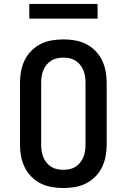

<svg xmlns="http://www.w3.org/2000/svg" viewBox="-20 -942 640 970"><path d="M300 8Q271 8 241.5 3Q212 -2 186 -15Q160 -28 139 -49Q118 -70 105 -96.5Q92 -123 86.5 -152Q81 -181 81 -210V-525Q81 -554 86.5 -583Q92 -612 105 -638.5Q118 -665 139 -686Q160 -707 186 -720Q212 -733 241.5 -738Q271 -743 300 -743Q329 -743 358.5 -738Q388 -733 414 -720Q440 -707 461 -686Q482 -665 495 -638.5Q508 -612 513.5 -583Q519 -554 519 -525V-210Q519 -181 513.5 -152Q508 -123 495 -96.5Q482 -70 461 -49Q440 -28 414 -15Q388 -2 358.5 3Q329 8 300 8ZM300 -84Q316 -84 332 -87.5Q348 -91 361.5 -99.5Q375 -108 385 -120.5Q395 -133 401 -147.5Q407 -162 409.5 -178Q412 -194 412 -210V-525Q412 -541 409.5 -557Q407 -573 401 -587.5Q395 -602 385 -614.5Q375 -627 361.5 -635.5Q348 -644 332 -647.5Q316 -651 300 -651Q284 -651 268 -647.5Q252 -644 238.5 -635.5Q225 -627 215 -614.5Q205 -602 199 -587.5Q193 -573 190.5 -557Q188 -541 188 -525V-210Q188 -194 190.5 -178Q193 -162 199 -147.5Q205 -133 215 -120.5Q225 -108 238.5 -99.5Q252 -91 268 -87.5Q284 -84 300 -84ZM473 -848H128V-922H473Z"/></svg>

Font: Iosevka Etoile Semibold
Style: Regular
Weight: 600
Designer: Belleve Invis
Foundry: Belleve Invis
Version: Version 22.1.2; ttfautohint (v1.8.4)